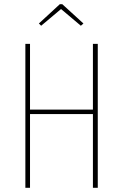

<svg xmlns="http://www.w3.org/2000/svg" viewBox="-20 -889 582 909"><path d="M174.8 -767.1 164.1 -777.8 263.2 -869.1H274.9L375 -777.8L362.8 -767.1L269 -846.2ZM419.9 0V-349.1H122.1V0H100.1V-681.2H122.1V-370.1H419.9V-681.2H442.9V0Z"/></svg>

Font: Fira Sans Compressed Thin
Style: Regular
Weight: 100
Width: 1
Designer: Carrois Corporate & Edenspiekermann AG
Foundry: Carrois Corporate GbR & Edenspiekermann AG
Version: Version 4.203;PS 004.203;hotconv 1.0.88;makeotf.lib2.5.64775